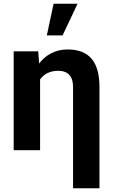

<svg xmlns="http://www.w3.org/2000/svg" viewBox="-20 -802 604 1025"><path d="M290 -424C344 -424 370 -394 370 -338V203H511V-338C511 -463 463 -538 341 -538C271 -538 221 -505 189 -463L184 -528H53V0H194V-378C213 -405 245 -424 290 -424ZM266 -782 230 -613H314L394 -782Z"/></svg>

Font: Asimov
Style: Regular
Weight: 500
Designer: Google
Version: Version 2.000980; 2014